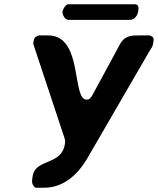

<svg xmlns="http://www.w3.org/2000/svg" viewBox="-20 -873 740 900"><path d="M133 -47C129 -22 127 -9 146 7H186C274 7 340 -49 387 -127C431 -202 633 -552 677 -627C695 -657 695 -652 699 -676C702 -695 700 -700 682 -707H639C600 -707 567 -709 543 -667C530 -643 426 -450 413 -427C406 -415 400 -406 386 -406C315 -406 371 -707 206 -707H162C145 -701 140 -696 137 -679C137 -676 136 -667 136 -667L282 -227C286 -214 286 -209 284 -197C268 -96 146 -131 133 -47ZM273 -820C271 -805 284 -780 301 -780H588C612 -780 625 -801 628 -821C630 -833 632 -853 612 -853H299C288 -853 274 -828 273 -820Z"/></svg>

Font: Asimov Print
Style: CIt
Weight: 500
Designer: Google
Version: Version 2.000980: 2014